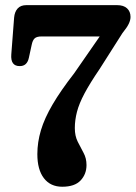

<svg xmlns="http://www.w3.org/2000/svg" viewBox="-20 -720 528 748"><path d="M317 -77Q317 -41.5 294 -17Q271 7.5 222.5 7.5Q176.5 7.5 151 -25.8Q125.5 -59 125.5 -119.5Q125.5 -166 139.5 -212.8Q153.5 -259.5 185 -313.2Q216.5 -367 269 -434.5L368.5 -578H142Q123 -578 115 -570.5Q107 -563 103.5 -545.5L92.5 -495Q85.5 -462 56.5 -462.5Q20.5 -462.5 24 -508L35 -651.5Q37 -674 48.8 -687Q60.5 -700 83 -700H436Q461.5 -700 475 -687.5Q488.5 -675 488.5 -654Q488.5 -641.5 481.5 -627Q474.5 -612.5 457 -591L368 -451Q330.5 -396 309.2 -356Q288 -316 279.8 -284Q271.5 -252 271.5 -221Q271.5 -190.5 282.8 -168Q294 -145.5 305.5 -124.5Q317 -103.5 317 -77Z"/></svg>

Font: Fraunces 144pt SuperSoft SemiBold
Style: Regular
Weight: 600
Version: Version 1.000;[b76b70a41]